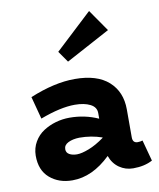

<svg xmlns="http://www.w3.org/2000/svg" viewBox="-90 -875 794 960"><g transform="rotate(-10 307.5 -395.5)"><path d="M504.9 -694.8 280.8 -574.2 241.2 -630.9 428.2 -805.2ZM579.1 -121.1 607.9 -14.2Q567.4 7.8 509.8 7.8Q470.7 7.8 439.5 -13.9Q408.2 -35.6 394 -75.2Q301.8 14.2 200.2 14.2Q131.3 14.2 85.4 -25.4Q39.6 -64.9 40 -139.2Q40.5 -177.7 58.6 -208.7Q76.7 -239.7 105.7 -258.5Q134.8 -277.3 168.9 -287.1Q203.1 -296.9 238.8 -296.9Q316.9 -296.9 384.8 -266.1V-294.9Q384.8 -325.2 354.2 -340.6Q323.7 -356 275.9 -356Q203.6 -356 100.1 -316.9L69.8 -431.2Q194.8 -482.9 297.9 -482.9Q411.1 -482.9 470 -430.2Q528.8 -377.4 528.8 -288.1V-146Q528.8 -117.2 554.2 -117.2Q567.4 -117.2 579.1 -121.1ZM190.9 -145Q190.9 -127.4 206.3 -118.7Q221.7 -109.9 245.1 -109.9Q268.6 -109.9 305.9 -124.3Q343.3 -138.7 384.8 -168.9V-170.9Q330.6 -189.9 270 -189.9Q236.3 -189 213.6 -177.7Q190.9 -166.5 190.9 -145Z"/></g></svg>

Font: BioRhyme ExtraBold
Style: Regular
Weight: 800
Designer: Aoife Mooney
Foundry: Aoife Mooney Type
Version: Version 1.500;PS 001.500;hotconv 1.0.88;makeotf.lib2.5.64775